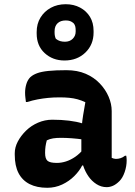

<svg xmlns="http://www.w3.org/2000/svg" viewBox="-20 -881 640 911"><path d="M510 -354Q510 -332 510 -310Q510 -288 510 -266.5Q510 -245 510 -223Q510 -201 510 -179Q510 -167 510 -155.5Q510 -144 510 -132Q514 -130 520 -128.5Q526 -127 530 -127Q541 -127 552 -130.5Q563 -134 573 -142H579Q580 -136 580.5 -131.5Q581 -127 581 -120Q581 -92 571.5 -64.5Q562 -37 547 -22Q531 -6 516 0.5Q501 7 486 7Q460 7 437.5 -7.5Q415 -22 399.5 -44.5Q384 -67 375 -94Q366 -121 366 -145Q366 -168 366 -190.5Q366 -213 366 -233Q366 -257 368 -282Q370 -307 374.5 -335Q379 -363 385 -396Q366 -405 347.5 -410Q329 -415 308.5 -417Q288 -419 263 -419Q233 -419 208 -416.5Q183 -414 159 -409.5Q135 -405 109 -397H103Q102 -406 100.5 -417.5Q99 -429 99 -441Q99 -462 105 -482Q111 -502 124 -515Q136 -526 156 -533.5Q176 -541 210 -544.5Q244 -548 295 -548Q347 -548 386.5 -531Q426 -514 453.5 -485Q481 -456 495.5 -422Q510 -388 510 -354ZM194 -155Q194 -128 205.5 -118Q217 -108 250 -108Q271 -108 293 -115Q315 -122 337 -137Q359 -152 379 -177L385 -96H370Q357 -70 332.5 -45.5Q308 -21 275 -5.5Q242 10 204 10Q155 10 120.5 -7.5Q86 -25 68 -59.5Q50 -94 50 -147V-154Q50 -182 64.5 -209.5Q79 -237 103.5 -261Q128 -285 160.5 -299Q193 -313 228 -313Q271 -313 307.5 -308.5Q344 -304 371 -295.5Q398 -287 409 -276Q415 -271 420 -262Q425 -253 428 -240Q431 -227 431 -208Q404 -215 375.5 -219Q347 -223 320 -225Q293 -227 269 -227Q248 -227 232 -224.5Q216 -222 202 -215Q198 -200 196 -186.5Q194 -173 194 -157ZM292 -861Q330 -861 360 -845Q390 -829 407 -801Q424 -773 424 -734V-727Q424 -669 385 -631.5Q346 -594 286 -594Q230 -594 192 -629Q154 -664 154 -722V-729Q154 -768 172 -797.5Q190 -827 221 -844Q252 -861 292 -861ZM292 -784Q267 -784 253 -770.5Q239 -757 239 -733V-726Q239 -718 240.5 -710.5Q242 -703 245 -697Q255 -689 265.5 -686Q276 -683 288 -683Q311 -683 325 -697Q339 -711 339 -731V-738Q339 -748 337 -756Q335 -764 329 -771Q321 -778 312.5 -781Q304 -784 292 -784Z"/></svg>

Font: Recursive Casual
Style: Bold
Weight: 700
Version: Version 1.085